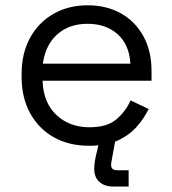

<svg xmlns="http://www.w3.org/2000/svg" viewBox="-20 -522 633 706"><path d="M308 14Q233.2 14 177.5 -17.5Q121.8 -49 90.6 -106.1Q59.5 -163.2 59.5 -238.2V-250.2Q59.5 -326 90.5 -382.8Q121.5 -439.5 176.4 -471Q231.2 -502.5 302.2 -502.5Q371.5 -502.5 424.4 -473Q477.2 -443.5 507.2 -389Q537.2 -334.5 537.2 -260V-225.2H136.5Q139.2 -144.2 187.6 -99.1Q236 -54 309 -54Q373.2 -54 407.6 -83Q442 -112 460.2 -152.8L526.5 -121.2Q511.8 -90 485.2 -58.8Q458.8 -27.5 416.2 -6.8Q373.8 14 308 14ZM137.5 -287.8H459.5Q455.5 -357.8 412.6 -396.1Q369.8 -434.5 302 -434.5Q234.5 -434.5 191 -396.1Q147.5 -357.8 137.5 -287.8ZM453 164H397Q364.5 164 345.5 146.9Q326.5 129.8 326.5 98.8Q326.5 84.5 329 69.8Q331.5 55 335.5 39L347.8 -13.2H405.5L392.5 57.5Q391.5 66 390 71.6Q388.5 77.2 388.5 84.2Q388.5 104 410.8 104H453Z"/></svg>

Font: Space Grotesk Variable Light
Style: Regular
Weight: 300
Designer: Florian Karsten
Foundry: Florian Karsten
Version: Version 2.000